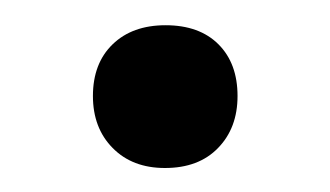

<svg xmlns="http://www.w3.org/2000/svg" viewBox="-20 -526 268 156"><path d="M114 -389.5Q87.5 -389.5 71.5 -405.8Q55.5 -422 55.5 -448Q55.5 -474.5 71.5 -490Q87.5 -505.5 114.5 -505.5Q142 -505.5 157.5 -490Q173 -474.5 173 -448Q173 -422 157.2 -405.8Q141.5 -389.5 114 -389.5Z"/></svg>

Font: Commissioner Light
Style: Regular
Weight: 300
Designer: Kostas Bartsokas
Foundry: Kostas Bartsokas
Version: Version 1.000; ttfautohint (v1.8.3)